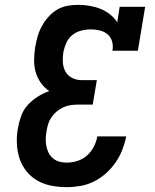

<svg xmlns="http://www.w3.org/2000/svg" viewBox="-20 -763 640 791"><path d="M255 8Q223 8 191.5 2Q160 -4 134 -19Q108 -34 89 -57.5Q70 -81 60.5 -110Q51 -139 49.5 -171.5Q48 -204 54 -235Q58 -260 67 -285Q76 -310 94 -330Q112 -350 135 -364.5Q158 -379 183 -388Q162 -402 148 -422Q134 -442 127 -466Q120 -490 120.5 -516.5Q121 -543 125 -569Q129 -591 135 -612.5Q141 -634 152 -654.5Q163 -675 179 -693Q195 -711 215 -723Q235 -735 257.5 -739Q280 -743 302 -743Q326 -743 349.5 -739Q373 -735 394 -726.5Q415 -718 433 -704Q451 -690 463 -671L473 -735H578L548 -554H443Q447 -573 442 -591.5Q437 -610 423.5 -621.5Q410 -633 391.5 -637.5Q373 -642 354 -642Q335 -642 315 -637Q295 -632 278.5 -619Q262 -606 253.5 -587Q245 -568 241 -548Q238 -528 239 -507Q240 -486 249.5 -468.5Q259 -451 277 -442Q295 -433 315 -433H379L362 -332H299Q284 -332 269 -329.5Q254 -327 240 -320.5Q226 -314 213.5 -303.5Q201 -293 192 -280Q183 -267 178.5 -252.5Q174 -238 172 -223Q169 -208 168.5 -192Q168 -176 171 -161Q174 -146 180.5 -133Q187 -120 198.5 -110.5Q210 -101 224.5 -97Q239 -93 255 -93Q277 -93 299 -100Q321 -107 338.5 -122.5Q356 -138 366.5 -158.5Q377 -179 381 -201H500Q494 -172 483.5 -145Q473 -118 456 -93.5Q439 -69 416 -48.5Q393 -28 366.5 -15Q340 -2 311.5 3Q283 8 255 8Z"/></svg>

Font: Iosevka Curly Slab ExObl
Style: Bold
Weight: 700
Width: 7
Italic angle: -9°
Monospace: yes
Designer: Belleve Invis
Foundry: Belleve Invis
Version: Version 11.0.0; ttfautohint (v1.8.3)